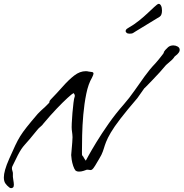

<svg xmlns="http://www.w3.org/2000/svg" viewBox="-33 -896 954 998"><path d="M25 82Q19 82 15 78Q3 69 -5 57.5Q-13 46 -13 26Q-13 10 -6.5 -13.5Q0 -37 15 -71Q34 -114 46.5 -140.5Q59 -167 72 -188Q85 -209 106 -235.5Q127 -262 163 -304Q168 -310 179.5 -320.5Q191 -331 202.5 -341.5Q214 -352 219 -358Q224 -363 224 -365V-368Q224 -371 230 -378Q264 -413 294 -447Q324 -481 353 -503.5Q382 -526 413 -526Q417 -526 420.5 -525.5Q424 -525 428 -524Q439 -523 446 -521.5Q453 -520 453 -513Q453 -508 445 -492Q426 -460 415.5 -408.5Q405 -357 400 -300Q395 -243 394 -192.5Q393 -142 393 -111V-99Q393 -91 394 -89Q395 -87 399 -82H400Q401 -78 407.5 -68.5Q414 -59 413 -61Q413 -61 427.5 -87.5Q442 -114 468.5 -157.5Q495 -201 531 -252.5Q567 -304 611 -354Q639 -386 665.5 -424Q692 -462 719 -499.5Q746 -537 775 -567Q781 -573 790 -584.5Q799 -596 807.5 -606.5Q816 -617 819 -622.5Q822 -628 816 -622Q824 -633 826 -636Q828 -639 841 -651Q852 -660 868 -660Q880 -660 890.5 -654Q901 -648 901 -637Q901 -628 894 -620Q889 -613 881 -607.5Q873 -602 869 -594Q864 -587 849.5 -575Q835 -563 830 -558Q817 -542 798 -521Q779 -500 760 -480.5Q741 -461 729 -448.5Q717 -436 717 -437L681 -386Q626 -322 593 -279Q560 -236 543 -207Q526 -178 518.5 -158.5Q511 -139 506.5 -123.5Q502 -108 494 -91Q492 -87 482 -69.5Q472 -52 461.5 -35Q451 -18 446 -15Q442 -12 437 -12Q434 -12 430.5 -13Q427 -14 422 -14Q416 -14 413 -12Q413 -12 401.5 -8Q390 -4 377 -4Q367 -4 360 -9Q353 -17 347.5 -33.5Q342 -50 339.5 -66.5Q337 -83 337 -90Q341 -137 342.5 -155Q344 -173 344 -183Q344 -194 340 -223Q339 -231 340 -255Q341 -279 343.5 -308.5Q346 -338 349 -362Q352 -386 355 -393Q356 -394 356 -397Q356 -402 353.5 -406.5Q351 -411 349 -412Q341 -408 317.5 -386.5Q294 -365 261.5 -331Q229 -297 193 -254Q187 -245 177.5 -237.5Q168 -230 161 -221Q136 -190 121 -172.5Q106 -155 96 -144Q86 -133 78 -121Q70 -109 59.5 -89Q49 -69 32 -33Q29 -27 29 -22Q29 -14 32 -6Q35 2 34 12Q33 21 36 38Q39 55 39 63V65Q39 75 34.5 78.5Q30 82 25 82ZM640 -721Q630 -721 625 -725.5Q620 -730 620 -734Q620 -738 622.5 -742Q625 -746 634 -751Q664 -768 690 -789Q716 -810 736.5 -829.5Q757 -849 768 -859Q776 -866 782 -871Q788 -876 792 -876Q799 -876 804 -866.5Q809 -857 809 -841Q809 -831 806.5 -822.5Q804 -814 797 -809Q797 -809 783 -800.5Q769 -792 748.5 -779.5Q728 -767 707.5 -754.5Q687 -742 673 -733.5Q659 -725 658 -724Q654 -722 649 -721.5Q644 -721 640 -721Z"/></svg>

Font: Vujahday Script
Style: Regular
Weight: 400
Designer: Robert E. Leuschke
Foundry: Robert E. Leuschke
Version: Version 1.010; ttfautohint (v1.8.3)